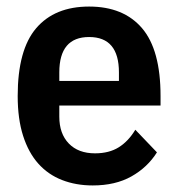

<svg xmlns="http://www.w3.org/2000/svg" viewBox="-20 -554 545 586"><path d="M263 12Q212 12 169.5 -4.5Q127 -21 97 -54.5Q67 -88 50.5 -139.5Q34 -191 34 -261Q34 -402 90.5 -468Q147 -534 252 -534Q357 -534 413.5 -468Q470 -402 470 -261V-232H161V-198Q161 -146 190 -116Q219 -86 270 -86Q313 -86 342.5 -104.5Q372 -123 393 -158L459 -89Q430 -43 381 -15.5Q332 12 263 12ZM252 -441Q161 -441 161 -333V-307H343V-333Q343 -441 252 -441Z"/></svg>

Font: IBM Plex Sans Cond SmBld
Style: Regular
Weight: 600
Width: 3
Designer: Mike Abbink, Paul van der Laan, Pieter van Rosmalen
Foundry: Bold Monday
Version: Version 1.3